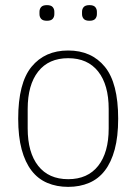

<svg xmlns="http://www.w3.org/2000/svg" viewBox="-20 -717 532 749"><path d="M246 12Q201 12 164.5 -3.5Q128 -19 103 -51.5Q78 -84 64.5 -134Q51 -184 51 -254Q51 -393 103 -456.5Q155 -520 246 -520Q337 -520 389 -456.5Q441 -393 441 -254Q441 -184 427.5 -134Q414 -84 389 -51.5Q364 -19 327.5 -3.5Q291 12 246 12ZM246 -18Q322 -18 363 -70Q404 -122 404 -216V-292Q404 -386 363 -438Q322 -490 246 -490Q170 -490 129 -438Q88 -386 88 -292V-216Q88 -122 129 -70Q170 -18 246 -18ZM163 -636Q147 -636 140.5 -643.5Q134 -651 134 -662V-671Q134 -682 140.5 -689.5Q147 -697 163 -697Q179 -697 185.5 -689.5Q192 -682 192 -671V-662Q192 -651 185.5 -643.5Q179 -636 163 -636ZM329 -636Q313 -636 306.5 -643.5Q300 -651 300 -662V-671Q300 -682 306.5 -689.5Q313 -697 329 -697Q345 -697 351.5 -689.5Q358 -682 358 -671V-662Q358 -651 351.5 -643.5Q345 -636 329 -636Z"/></svg>

Font: IBM Plex Sans Cond ExtLt
Style: Regular
Weight: 200
Width: 3
Designer: Mike Abbink, Paul van der Laan, Pieter van Rosmalen
Foundry: Bold Monday
Version: Version 1.3